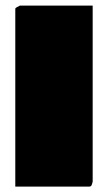

<svg xmlns="http://www.w3.org/2000/svg" viewBox="-20 -692 403 693"><path d="M35.2 -18.6V-660.2Q35.6 -664.1 43 -667.2Q50.3 -670.4 51.8 -671.9H314.5V-36.1Q312 -25.9 309.8 -22.2Q307.6 -18.6 302.7 -18.6Z"/></svg>

Font: Bowlby One SC
Style: Regular
Weight: 400
Width: 1
Version: Version 1.2